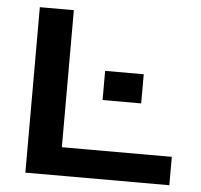

<svg xmlns="http://www.w3.org/2000/svg" viewBox="-49 -697 784 748"><g transform="rotate(5 343.5 -323.5)"><path d="M210 -647V-111H640V0H77V-647ZM503 -422V-308H352V-422Z"/></g></svg>

Font: Syne
Style: Bold
Weight: 700
Designer: Lucas Descroix
Foundry: Bonjour Monde
Version: Version 2.200